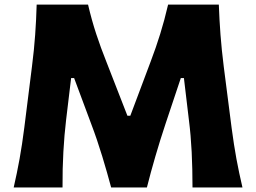

<svg xmlns="http://www.w3.org/2000/svg" viewBox="-20 -821 1122 841"><path d="M40 0Q54.2 -61.5 65.7 -124.8Q77.1 -188 86.4 -261.7L120.1 -530.3Q129.4 -603 134 -668Q138.7 -732.9 140.6 -800.8H365.7Q381.8 -731.9 401.6 -671.9Q421.4 -611.8 445.3 -552.2L538.1 -314H550.8L640.1 -551.8Q663.1 -612.3 681.6 -671.9Q700.2 -731.4 716.3 -800.8H938.5Q940.9 -733.9 945.8 -668.9Q950.7 -604 960 -529.8L994.6 -260.3Q1004.4 -186.5 1015.6 -125.2Q1026.9 -64 1042 0H823.2Q823.2 -81.5 819.6 -155.3Q815.9 -229 807.6 -293.9L785.6 -479H772L705.6 -280.3Q681.2 -207 660.4 -135.5Q639.6 -64 623.5 0H466.8Q450.2 -62.5 428 -135.7Q405.8 -209 378.9 -279.8L304.7 -479H291.5L269.5 -295.4Q261.7 -230.5 257.6 -156.2Q253.4 -82 253.9 0Z"/></svg>

Font: Pinar-DS1-FD Bold
Style: Regular
Weight: 700
Designer: Amin Abedi
Version: Version 2.000